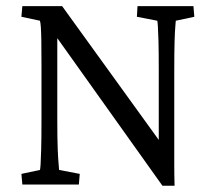

<svg xmlns="http://www.w3.org/2000/svg" viewBox="-20 -593 693 617"><path d="M490.2 -127V-366.2Q490.2 -426.8 489.3 -460.4Q488.3 -494.1 487.3 -509.3Q486.3 -524.4 485.4 -526.4L419.9 -539.1L421.9 -573.2H601.6L604.5 -539.1L544.9 -526.4Q544.9 -524.4 543.5 -509.3Q542 -494.1 541 -460Q540 -425.8 540 -366.2V-121.1Q540 -93.8 540 -62Q540 -30.3 541 3.9H502L151.4 -488.3H164.1V-207Q164.1 -147.5 165.5 -113.3Q167 -79.1 168.5 -64.5Q169.9 -49.8 169.9 -46.9L236.3 -34.2L233.4 0H51.8L48.8 -34.2L108.4 -46.9Q109.4 -49.8 110.4 -64Q111.3 -78.1 112.3 -112.3Q113.3 -146.5 113.3 -207V-384.8Q113.3 -433.6 112.8 -461.9Q112.3 -490.2 111.3 -504.9Q110.4 -519.5 108.4 -526.4L48.8 -539.1L51.8 -573.2H179.7L502 -127Z"/></svg>

Font: Crimson Pro Light
Style: Regular
Weight: 300
Designer: Jacques Le Bailly
Foundry: Baron von Fonthausen
Version: Version 1.003